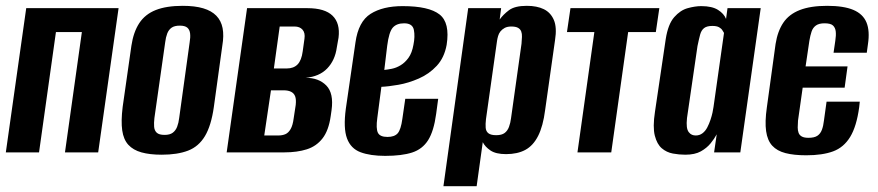

<svg xmlns="http://www.w3.org/2000/svg" viewBox="-22 -523 3014 659"><path d="M-2 0 68 -495H385L315 0H201L259 -413H170L112 0Z M533 8Q492 8 463.5 0Q435 -8 418.5 -26Q402 -44 397.5 -75.5Q393 -107 399 -156L429 -366Q436 -413 456 -443.5Q476 -474 512.5 -488.5Q549 -503 605 -503Q647 -503 675.5 -494.5Q704 -486 720.5 -469Q737 -452 742 -426.5Q747 -401 741 -366L712 -156Q703 -92 681.5 -56Q660 -20 623.5 -6Q587 8 533 8ZM543 -60Q561 -60 571 -67.5Q581 -75 586 -88Q591 -101 593 -118L629 -378Q632 -395 630.5 -408Q629 -421 621 -428Q613 -435 595 -435Q577 -435 567 -428Q557 -421 552 -408Q547 -395 545 -378L508 -118Q506 -101 507 -88Q508 -75 516 -67.5Q524 -60 543 -60Z M756 0 826 -495H1033Q1093 -495 1119.5 -469Q1146 -443 1140 -394L1134 -360Q1128 -316 1101 -288Q1074 -260 1027 -256Q1072 -256 1098 -229.5Q1124 -203 1116 -145L1113 -124Q1106 -75 1085 -48Q1064 -21 1031 -10.5Q998 0 954 0ZM885 -58H933Q947 -58 957.5 -62.5Q968 -67 975.5 -80Q983 -93 986 -117L993 -163Q995 -182 991 -192.5Q987 -203 977 -208Q967 -213 952 -213H908ZM918 -288H962Q986 -288 999.5 -302Q1013 -316 1017 -347L1023 -390Q1026 -410 1016.5 -421Q1007 -432 989 -432H938Z M1300 12Q1249 12 1215.5 -0.5Q1182 -13 1169 -48Q1156 -83 1165 -150L1198 -377Q1208 -449 1250 -475.5Q1292 -502 1360 -502Q1450 -502 1486.5 -473.5Q1523 -445 1511 -369Q1503 -325 1477 -297Q1451 -269 1415.5 -253.5Q1380 -238 1345.5 -232Q1311 -226 1287 -225L1273 -118Q1268 -82 1275 -67.5Q1282 -53 1308 -53Q1332 -53 1343 -65.5Q1354 -78 1359 -115L1369 -184H1482L1475 -132Q1467 -73 1447.5 -42Q1428 -11 1392.5 0.5Q1357 12 1300 12ZM1297 -283Q1308 -284 1323 -287Q1338 -290 1353 -299Q1368 -308 1380 -324.5Q1392 -341 1397 -369Q1403 -398 1398.5 -420.5Q1394 -443 1365 -443Q1339 -443 1326 -428Q1313 -413 1307 -366Z M1500 116 1585 -495H1698L1693 -456Q1705 -473 1725 -488Q1745 -503 1786 -503Q1821 -503 1844.5 -491.5Q1868 -480 1879 -454.5Q1890 -429 1883 -385L1849 -145Q1842 -90 1825 -56.5Q1808 -23 1781 -8.5Q1754 6 1715 6Q1680 6 1661.5 -6.5Q1643 -19 1635 -35L1614 116ZM1681 -59Q1700 -59 1710 -66.5Q1720 -74 1725 -87.5Q1730 -101 1732 -117L1768 -373Q1769 -386 1769.5 -396.5Q1770 -407 1767 -415Q1764 -423 1756 -427.5Q1748 -432 1733 -432Q1719 -432 1710 -427Q1701 -422 1695.5 -415Q1690 -408 1687.5 -399Q1685 -390 1684 -383L1646 -114Q1644 -97 1645 -84.5Q1646 -72 1654.5 -65.5Q1663 -59 1681 -59Z M1960 0 2018 -413H1924L1936 -495H2241L2229 -413H2134L2076 0Z M2330 8Q2309 8 2287.5 4Q2266 0 2249.5 -14Q2233 -28 2225.5 -57.5Q2218 -87 2226 -139L2263 -389Q2271 -440 2292 -464Q2313 -488 2338.5 -495Q2364 -502 2385 -502Q2422 -502 2442.5 -489Q2463 -476 2470 -458L2475 -495H2589L2519 0H2429L2438 -62Q2430 -47 2417 -31Q2404 -15 2383.5 -3.5Q2363 8 2330 8ZM2366 -58Q2379 -58 2389 -65.5Q2399 -73 2405.5 -85.5Q2412 -98 2416.5 -111.5Q2421 -125 2423.5 -136.5Q2426 -148 2427 -156L2463 -410Q2461 -413 2457.5 -419Q2454 -425 2446 -429.5Q2438 -434 2423 -434Q2404 -434 2394.5 -426.5Q2385 -419 2381 -404Q2377 -389 2372 -365L2336 -118Q2334 -99 2335.5 -87.5Q2337 -76 2342 -69.5Q2347 -63 2353 -60.5Q2359 -58 2366 -58Z M2745 10Q2703 10 2674 2.5Q2645 -5 2628.5 -23Q2612 -41 2607.5 -73Q2603 -105 2610 -154L2640 -372Q2647 -416 2666.5 -445Q2686 -474 2723 -488.5Q2760 -503 2817 -503Q2874 -503 2907 -489Q2940 -475 2952 -446Q2964 -417 2957 -371L2953 -342H2839L2845 -383Q2848 -402 2846.5 -415Q2845 -428 2837 -435.5Q2829 -443 2808 -443Q2789 -443 2778.5 -435.5Q2768 -428 2763.5 -414.5Q2759 -401 2756 -383L2743 -295H2887L2877 -222H2733L2717 -109Q2716 -96 2716 -85.5Q2716 -75 2719 -67Q2722 -59 2730 -54.5Q2738 -50 2753 -50Q2773 -50 2783.5 -57Q2794 -64 2799 -77.5Q2804 -91 2806 -109L2815 -174H2929L2927 -155Q2918 -89 2896 -53Q2874 -17 2837.5 -3.5Q2801 10 2745 10Z"/></svg>

Font: Alumni Sans
Style: Bold Italic
Weight: 700
Italic angle: -8°
Designer: Robert E. Leuschke
Foundry: Robert E. Leuschke
Version: Version 1.016